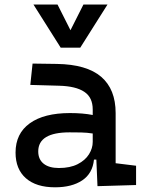

<svg xmlns="http://www.w3.org/2000/svg" viewBox="-20 -796 626 826"><path d="M399.4 4.9 394.5 -109.4H384.3Q378.4 -49.8 333.7 -20Q289.1 9.8 216.8 9.8Q135.7 9.8 91.3 -29.3Q46.9 -68.4 46.9 -139.6Q46.9 -221.7 108.2 -265.6Q169.4 -309.6 281.2 -309.6Q336.9 -309.6 378.9 -301.3V-325.2Q378.9 -377 342.5 -401.1Q306.2 -425.3 234.4 -427.2L110.4 -430.7L120.1 -522.5L224.6 -521Q353 -519 415.3 -465.6Q477.5 -412.1 477.5 -309.6V-93.8L565.4 -83V0ZM378.9 -221.7Q354 -225.6 329.3 -226.1Q304.7 -226.6 279.3 -226.6Q144.5 -226.6 144.5 -144.5Q144.5 -110.4 167.7 -91.8Q190.9 -73.2 233.4 -73.2Q281.7 -73.2 314.2 -89.8Q346.7 -106.4 362.8 -132.3Q378.9 -158.2 378.9 -185.5ZM241.2 -590.8 124 -776.4H227.5L283.2 -666L338.9 -776.4H442.4L325.2 -590.8Z"/></svg>

Font: Cascadia Mono PL
Style: Regular
Weight: 400
Monospace: yes
Designer: Aaron Bell
Foundry: Saja Typeworks
Version: Version 2404.023; ttfautohint (v1.8.4)